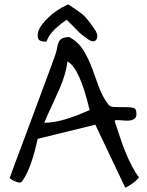

<svg xmlns="http://www.w3.org/2000/svg" viewBox="-20 -853 681 888"><path d="M536.1 -357.4H563.5Q580.1 -357.4 595.2 -354.5Q610.4 -351.6 610.4 -333Q617.2 -293.9 564.5 -294.9Q549.8 -295.9 537.6 -296.9Q525.4 -297.9 517.6 -297.4Q509.8 -296.9 510.7 -292Q520.5 -263.7 531.7 -228.5Q543 -193.4 556.6 -158.2Q591.8 -71.3 623 -33.2Q606.4 -12.7 584.5 1Q562.5 14.6 561 14.6Q559.6 14.6 558.6 13.7L420.9 -276.4L154.3 -210.9L144.5 -169.9Q116.2 -57.6 81.1 -13.7Q75.2 -3.9 56.6 -11.7Q25.4 -23.4 25.4 -31.2Q25.4 -33.2 45.9 -87.9Q66.4 -142.6 87.4 -198.7Q108.4 -254.9 131.3 -316.4Q154.3 -377.9 174.8 -433.6Q195.3 -489.3 211.9 -533.7Q228.5 -578.1 235.4 -598.1Q242.2 -618.2 244.6 -633.3Q247.1 -648.4 252 -659.2Q261.7 -681.6 300.8 -681.6Q342.8 -658.2 365.7 -620.6Q388.7 -583 404.8 -540Q420.9 -497.1 436.5 -453.1Q452.1 -409.2 478.5 -373Q487.3 -359.4 504.9 -358.4Q522.5 -357.4 536.1 -357.4ZM292 -568.4Q284.2 -508.8 256.8 -446.3Q229.5 -383.8 212.9 -349.1Q196.3 -314.5 184.6 -285.2Q251 -285.2 347.7 -324.2Q372.1 -335 394.5 -343.8Q348.6 -540 292 -568.4ZM193.4 -761.7Q234.4 -804.7 294.9 -833Q344.7 -800.8 361.3 -787.1Q388.7 -762.7 423.8 -708Q429.7 -696.3 429.7 -686Q429.7 -675.8 425.8 -669.9Q415 -654.3 390.6 -668.9Q354.5 -695.3 348.1 -701.2Q341.8 -707 330.1 -719.7Q318.4 -732.4 288.1 -761.7Q228.5 -720.7 207 -685.5Q200.2 -673.8 194.3 -660.2Q176.8 -660.2 165.5 -665Q154.3 -669.9 154.3 -688.5Q154.3 -707 164.6 -724.6Q174.8 -742.2 193.4 -761.7Z"/></svg>

Font: Architects Daughter
Style: Regular
Weight: 400
Designer: Kimberly Geswein
Foundry: Kimberly Geswein
Version: Version 1.003 2010